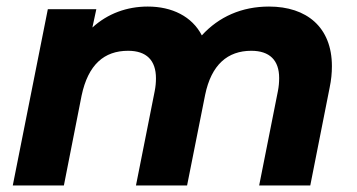

<svg xmlns="http://www.w3.org/2000/svg" viewBox="-20 -566 1089 586"><path d="M801 -546C718 -546 648 -515 596 -458C566 -516 505 -546 431 -546C368 -546 309 -525 262 -482L274 -538H126L19 0H175L229 -274C249 -369 298 -411 371 -411C427 -411 456 -382 456 -327C456 -315 455 -302 452 -287L395 0H551L606 -276C625 -369 675 -411 747 -411C803 -411 832 -382 832 -328C832 -315 831 -302 828 -287L771 0H927L986 -298C991 -322 993 -343 993 -364C993 -483 916 -546 801 -546Z"/></svg>

Font: AWKNG-Font
Style: Bold Italic
Weight: 700
Italic angle: -11.3°
Designer: Awakening Church
Foundry: Awakening Church
Version: Version 1.700;PS 001.700;hotconv 1.0.88;makeotf.lib2.5.64775